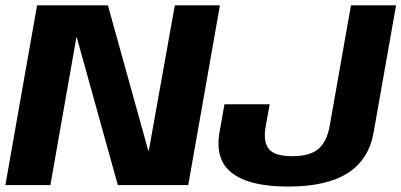

<svg xmlns="http://www.w3.org/2000/svg" viewBox="-31 -695 1507 721"><path d="M-10.8 0H158.2L255.8 -554.5H257.3L411.5 0H675.9L794.9 -675H625.5L527.8 -129.3H525.8L374.2 -675H108.2ZM1050.5 5.6Q1196 5.6 1275 -45.2Q1354 -96.1 1371.9 -197L1456.3 -675H1286.9L1206.9 -221.3Q1196.6 -163.4 1164.9 -136Q1133.1 -108.5 1065.8 -108.5Q998.5 -108.5 977.4 -137.1Q956.3 -165.6 967.2 -222.9L981.6 -303.4H811.9L794.2 -203.5Q774 -96.3 840.1 -45.4Q906.2 5.6 1050.5 5.6Z"/></svg>

Font: Anybody Thin
Style: Italic
Weight: 100
Italic angle: -10°
Designer: Tyler Finck
Foundry: Etcetera Type Company
Version: Version 1.114;gftools[0.9.25]